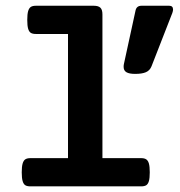

<svg xmlns="http://www.w3.org/2000/svg" viewBox="-20 -661 640 681"><path d="M343.3 -609.9V-100.1H480.5Q492.2 -100.1 498.5 -95.9Q504.9 -91.8 508.1 -81.1Q511.2 -70.3 511.2 -49.8Q511.2 -29.3 508.1 -18.6Q504.9 -7.8 498.5 -3.9Q492.2 0 480.5 0H87.9Q76.2 0 69.8 -3.9Q63.5 -7.8 60.3 -18.6Q57.1 -29.3 57.1 -49.8Q57.1 -70.3 60.3 -81.1Q63.5 -91.8 69.8 -95.9Q76.2 -100.1 87.9 -100.1H221.2V-540.5H107.4Q95.7 -540.5 89.4 -544.4Q83 -548.3 79.8 -559.1Q76.7 -569.8 76.7 -590.3Q76.7 -610.8 79.8 -621.6Q83 -632.3 89.4 -636.5Q95.7 -640.6 107.4 -640.6H312.5Q329.1 -640.6 336.2 -633.5Q343.3 -626.5 343.3 -609.9ZM593.8 -627Q593.8 -622.6 591.3 -615.2L517.6 -426.3Q511.7 -411.1 497.8 -405Q483.9 -398.9 459.5 -398.9Q438.5 -398.9 428.5 -404.8Q418.5 -410.6 418.5 -423.8Q418.5 -430.2 419.4 -433.6L460.9 -624.5Q464.8 -640.6 481.9 -640.6H580.1Q593.8 -640.6 593.8 -627Z"/></svg>

Font: Courier Prime
Style: Bold
Weight: 700
Designer: Alan Dague-Greene, Quote-Unquote Apps
Foundry: Quote-Unquote Apps
Version: Version 3.018